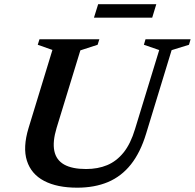

<svg xmlns="http://www.w3.org/2000/svg" viewBox="-20 -858 904 890"><path d="M242.5 -265.5Q223 -201 231.8 -158.5Q240.5 -116 277.5 -95.2Q314.5 -74.5 379 -74.5Q433.5 -74.5 476.8 -92.5Q520 -110.5 552.8 -151Q585.5 -191.5 606 -260L718 -626L647 -650.5L654.5 -676H863.5L856 -650.5L775.5 -625.5L657.5 -239Q631 -151.5 587 -96Q543 -40.5 480.8 -14.2Q418.5 12 338 12Q244.5 12 184.5 -19.5Q124.5 -51 104.8 -112.8Q85 -174.5 112.5 -265L223 -626.5L155 -650.5L163 -676H440.5L432.5 -650.5L352.5 -624.5ZM415.5 -776 435 -838.5H704.5L685.5 -776Z"/></svg>

Font: Newsreader 16pt 16pt SemiBold
Style: Italic
Weight: 600
Italic angle: -17°
Version: Version 1.003